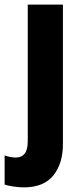

<svg xmlns="http://www.w3.org/2000/svg" viewBox="-60 -570 352 830"><path d="M43 240Q24 240 -1 236.5Q-26 233 -40 228V102Q-14 111 9 111Q33 111 46.5 94.5Q60 78 60 40V-550H212V53Q212 137 170.5 188.5Q129 240 43 240Z"/></svg>

Font: Noto Sans Myanmar Condensed ExtraBold
Style: Regular
Weight: 800
Width: 3
Designer: Monotype Design Team
Foundry: Monotype Imaging Inc.
Version: Version 2.107; ttfautohint (v1.8.4.7-5d5b)